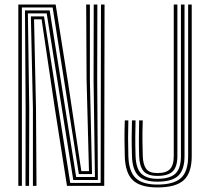

<svg xmlns="http://www.w3.org/2000/svg" viewBox="-20 -820 922 847"><path d="M60.8 0V-800H225.5L278.5 -466.5L338.8 -65.2H372.5L362 -468L360.2 -800H376.5V-468L386 -52.2H327.8L212.2 -787H76.5V0ZM92.5 0 93 -341.8 90.2 -774H199.2L316 -39.2H398.8L392.8 -468L393.5 -800H409.5L408.8 -468L411.8 -26H303.2L186 -760.8H103L109 -341.8L108.2 0ZM125.2 0V-341.8L116.2 -747.8H174.2L289.8 -13H424L425.5 -800H441.2L439.8 0H275.5L221.5 -344.8L163.5 -734.8H130.2L138.8 -341.8L141 0ZM674.5 6.8Q599.2 6.8 565.9 -25.2Q532.5 -57.2 530.5 -131.2Q529.5 -169.2 529.2 -205.1Q529 -241 530.5 -289H546.2Q545 -247 545 -210.9Q545 -174.8 546.2 -131.5Q548.2 -64.2 578 -35Q607.8 -5.8 674.5 -5.8Q747 -5.8 778.5 -34.9Q810 -64 810 -131.2V-800H825.8V-131.2Q825.8 -57.2 790.6 -25.2Q755.5 6.8 674.5 6.8ZM674.5 -18.5Q616.2 -18.5 590.1 -44.9Q564 -71.2 562.2 -131.8Q560.8 -178.2 560.9 -214.2Q561 -250.2 562.2 -289H578Q577 -255.2 576.8 -217.8Q576.5 -180.2 578 -132.8Q579.8 -76.2 603.5 -53.8Q627.2 -31.2 674.5 -31.2Q730 -31.2 754.1 -54.4Q778.2 -77.5 778.2 -131.2V-800H794V-131.2Q794 -70.8 766.2 -44.6Q738.5 -18.5 674.5 -18.5ZM674.5 -44Q630.2 -44 612.6 -65.9Q595 -87.8 593.8 -133.2Q592.5 -175 592.8 -209Q593 -243 593.8 -289H609.8Q608 -238 608.4 -202.2Q608.8 -166.5 609.8 -133.2Q610.8 -94.8 624.5 -75.6Q638.2 -56.5 674.5 -56.5Q713 -56.5 729.8 -73.9Q746.5 -91.2 746.5 -131.2V-800H762.5V-131.2Q762.5 -84.5 742 -64.2Q721.5 -44 674.5 -44Z"/></svg>

Font: Big Shoulders Inline Text
Style: Regular
Weight: 400
Designer: Patric King
Foundry: XO Type Co
Version: Version 1.000